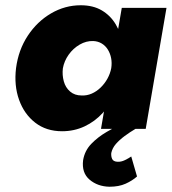

<svg xmlns="http://www.w3.org/2000/svg" viewBox="-20 -490 653 730"><path d="M443 -460 364 0H534L613 -460ZM41 -231Q33 -165 52.5 -110.5Q72 -56 114 -23.5Q156 9 216 9Q262 9 301.5 -9.5Q341 -28 371 -61Q401 -94 421 -137.5Q441 -181 447 -230Q453 -277 446.5 -320.5Q440 -364 420 -397.5Q400 -431 367 -450.5Q334 -470 287 -470Q227 -470 174 -439Q121 -408 85.5 -354Q50 -300 41 -231ZM219 -230Q224 -258 241 -282Q258 -306 283 -320.5Q308 -335 335 -334Q353 -333 367 -324.5Q381 -316 390 -301.5Q399 -287 402.5 -269Q406 -251 403 -231Q399 -210 388.5 -191Q378 -172 362.5 -157Q347 -142 328.5 -134Q310 -126 290 -127Q264 -127 246.5 -142Q229 -157 222.5 -181Q216 -205 219 -230ZM479 105Q469 112 454.5 119Q440 126 426 125Q411 124 406.5 114.5Q402 105 403 92Q407 73 420.5 57.5Q434 42 453.5 27.5Q473 13 495 0L454 -25Q421 -9 386.5 11Q352 31 327 57Q302 83 296 119Q290 167 320.5 193Q351 219 396 220Q432 220 457.5 208.5Q483 197 501 181Z"/></svg>

Font: Jost ExtraBold
Style: Italic
Weight: 800
Italic angle: -5°
Version: Version 3.710